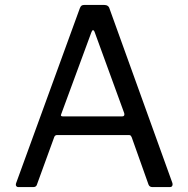

<svg xmlns="http://www.w3.org/2000/svg" viewBox="-20 -762 767 782"><path d="M55 0Q49 0 46 -4.5Q43 -9 46 -17L305 -728Q308 -736 312 -739Q316 -742 325 -742H403Q422 -742 426 -727L682 -17L683 -12Q683 0 672 0H601Q589 0 585 -10L516 -204Q514 -208 512 -210Q510 -212 504 -212H213Q204 -212 201 -204L130 -9Q127 0 115 0ZM478 -288Q489 -288 486 -301L366 -630Q363 -639 359 -639Q355 -639 352 -630L230 -299L228 -293Q228 -288 236 -288Z"/></svg>

Font: Libre Franklin
Style: Regular
Weight: 400
Designer: Pablo Impallari, Rodrigo Fuenzalida
Foundry: Impallari Type
Version: Version 1.001; ttfautohint (v1.4.1)